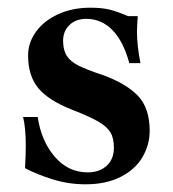

<svg xmlns="http://www.w3.org/2000/svg" viewBox="-20 -471 449 499"><path d="M45 -34Q47 -68 47 -91Q47 -139 40 -167H78Q87 -105 122 -64Q157 -23 208 -23Q238 -23 257 -40Q276 -57 276 -87Q276 -112 267 -127Q258 -142 235.5 -155Q213 -168 167 -186Q106 -210 79.5 -242Q53 -274 53 -327Q53 -360 73.5 -388.5Q94 -417 131 -434Q168 -451 215 -451Q245 -451 265 -446Q285 -441 313 -429H338Q336 -399 336 -389Q336 -352 345 -307H316Q301 -363 272.5 -392.5Q244 -422 204 -422Q177 -422 160.5 -406Q144 -390 144 -365Q144 -341 153.5 -326Q163 -311 184 -300.5Q205 -290 247 -276Q308 -254 338.5 -222Q369 -190 369 -131Q369 -95 350.5 -63Q332 -31 294 -11.5Q256 8 202 8Q158 8 116.5 -5Q75 -18 45 -34Z"/></svg>

Font: Ibarra Real Nova
Style: Bold
Weight: 700
Designer: Jose Maria Ribagorda & Octavio Pardo
Foundry: Jose Maria Ribagorda
Version: Version 1.014